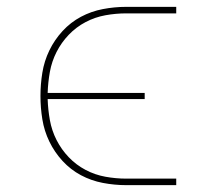

<svg xmlns="http://www.w3.org/2000/svg" viewBox="-20 -540 640 560"><path d="M348 0Q314 0 280 -6.5Q246 -13 216 -29Q186 -45 162.5 -70.5Q139 -96 124 -127Q109 -158 103.5 -192Q98 -226 98 -260Q98 -294 103.5 -328Q109 -362 124 -393Q139 -424 162.5 -449.5Q186 -475 216 -491Q246 -507 280 -513.5Q314 -520 348 -520H494V-501H348Q318 -501 287.5 -495.5Q257 -490 229.5 -475.5Q202 -461 180.5 -438.5Q159 -416 145 -388.5Q131 -361 125.5 -330.5Q120 -300 119 -269H402V-251H119Q120 -220 125.5 -189.5Q131 -159 145 -131.5Q159 -104 180.5 -81.5Q202 -59 229.5 -44.5Q257 -30 287.5 -24.5Q318 -19 348 -19H494V0Z"/></svg>

Font: Iosevka Etoile Thin
Style: Regular
Weight: 100
Designer: Belleve Invis
Foundry: Belleve Invis
Version: Version 22.1.2; ttfautohint (v1.8.4)